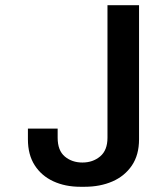

<svg xmlns="http://www.w3.org/2000/svg" viewBox="-20 -706 640 736"><path d="M288 10Q230 10 184.5 -11Q139 -32 113 -72.5Q87 -113 87 -172V-213H201V-178Q201 -129 228.5 -106Q256 -83 296 -83Q336 -83 364 -106.5Q392 -130 392 -178V-686H513V-172Q513 -112 485.5 -71.5Q458 -31 411 -10.5Q364 10 304 10Z"/></svg>

Font: Chivo Mono Medium
Style: Regular
Weight: 500
Monospace: yes
Designer: Hector Gatti
Foundry: Omnibus-Type
Version: Version 1.008